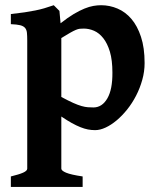

<svg xmlns="http://www.w3.org/2000/svg" viewBox="-20 -489 609 743"><path d="M415 -208Q415 -256.3 405.3 -288.8Q395.5 -321.3 379.6 -341.3Q363.8 -361.3 344 -369.9Q324.2 -378.4 304.2 -378.4Q295.4 -378.4 288.8 -377.7Q282.2 -377 273.4 -373.3Q264.6 -369.6 251.7 -362.3Q238.8 -355 217.3 -341.8V-113.8Q244.6 -99.1 263.2 -90.8Q281.7 -82.5 295.7 -78.6Q309.6 -74.7 320.3 -74Q331.1 -73.2 342.3 -73.2Q375.5 -73.7 395.5 -108.4Q415.5 -143.1 415 -208ZM539.6 -245.1Q539.6 -211.9 530.5 -179.7Q521.5 -147.5 506.6 -118.7Q491.7 -89.8 472.2 -65.4Q452.6 -41 431.4 -23.2Q410.2 -5.4 388.7 4.6Q367.2 14.6 348.1 14.6Q334 14.6 320.3 12Q306.6 9.3 291.3 3.2Q275.9 -2.9 257.8 -12.9Q239.7 -22.9 217.3 -38.1V163.6Q217.3 171.4 235.6 179.2Q253.9 187 299.8 193.8V234.4H22V193.8Q54.2 186 69.8 179Q85.4 171.9 85.4 163.6V-332.5Q85.4 -350.6 84.2 -362.3Q83 -374 76.9 -381.1Q70.8 -388.2 58.1 -391.4Q45.4 -394.5 22 -395.5V-434.6Q53.2 -438 75.7 -441.4Q98.1 -444.8 116.5 -448.5Q134.8 -452.1 151.4 -457Q168 -461.9 188 -468.8L210 -446.8L214.4 -398.9Q242.2 -420.9 265.1 -434.6Q288.1 -448.2 306.9 -455.8Q325.7 -463.4 341.3 -466.1Q356.9 -468.8 371.1 -468.8Q404.3 -468.8 434.8 -455.8Q465.3 -442.9 488.5 -415.8Q511.7 -388.7 525.6 -346.4Q539.6 -304.2 539.6 -245.1Z"/></svg>

Font: Gentium Book Basic
Style: Bold
Weight: 700
Designer: J. Victor Gaultney and Annie Olsen
Foundry: SIL International
Version: Version 1.102; 2013; Maintenance release